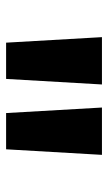

<svg xmlns="http://www.w3.org/2000/svg" viewBox="117 -850 352 626"><g transform="rotate(90 293.0 -537.0)"><path d="M119.1 -380.9 101.1 -693.4H255.4L237.3 -380.9ZM348.6 -380.9 330.6 -693.4H484.9L466.8 -380.9Z"/></g></svg>

Font: Caskaydia Cove
Style: Bold
Weight: 700
Monospace: yes
Designer: Aaron Bell
Foundry: Saja Typeworks
Version: Version 4.300; ttfautohint (v1.8.3)